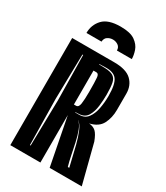

<svg xmlns="http://www.w3.org/2000/svg" viewBox="-188 -836 795 917"><g transform="rotate(30 209.5 -377.0)"><path d="M199 -754Q253 -754 279 -735.5Q305 -717 313.5 -692Q322 -667 322 -646H240Q240 -664 227 -673Q214 -682 198 -682Q182 -682 169 -673.5Q156 -665 155 -646H72Q72 -691 101.5 -722.5Q131 -754 199 -754ZM25 0V-591H257Q323 -591 352.5 -563Q382 -535 382 -490V-400Q382 -357 364.5 -323Q347 -289 299 -278Q323 -276 337 -263Q351 -250 364 -215L419 0H242L191 -262V0ZM215 -290H237Q268 -290 284.5 -312Q301 -334 307.5 -368Q314 -402 314 -438Q314 -502 296 -526.5Q278 -551 231 -549L199 -548V-546L231 -545Q263 -544 278.5 -534Q294 -524 298.5 -501Q303 -478 303 -438Q303 -409 299 -375.5Q295 -342 281 -318.5Q267 -295 237 -293L215 -292ZM106 -47H110L115 -300L111 -547H107L102 -300ZM191 -320H203Q217 -320 220.5 -342.5Q224 -365 224 -408Q224 -436 223.5 -455Q223 -474 222 -485Q221 -507 206 -507H191ZM315 -47H323Q319 -62 312 -93Q305 -124 296 -159.5Q287 -195 275 -224Q263 -253 247 -265H246Q261 -253 271 -226.5Q281 -200 288 -167.5Q295 -135 301.5 -103Q308 -71 315 -47Z"/></g></svg>

Font: Alumni Sans Inline One
Style: Regular
Weight: 400
Designer: Robert E. Leuschke
Foundry: Robert E. Leuschke
Version: Version 1.100; ttfautohint (v1.8.3)